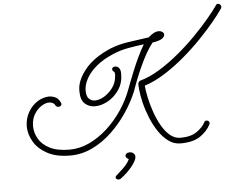

<svg xmlns="http://www.w3.org/2000/svg" viewBox="-63 -786 1447 1162"><g transform="rotate(-5 660.5 -205.5)"><path d="M1003 113Q964 113 931 89Q898 65 871.5 25.5Q845 -14 826 -61Q807 -108 796 -153.5Q785 -199 782 -234Q781 -245 780.5 -253.5Q780 -262 780 -269Q780 -274 785 -280Q790 -286 794 -287Q850 -302 910.5 -339Q971 -376 1029.5 -424.5Q1088 -473 1139.5 -525.5Q1191 -578 1230 -624.5Q1269 -671 1290 -702Q1294 -709 1302 -709Q1310 -709 1315.5 -703Q1321 -697 1321 -689Q1321 -684 1318 -679Q1298 -649 1260 -603Q1222 -557 1171.5 -504.5Q1121 -452 1062 -402Q1003 -352 940.5 -312.5Q878 -273 818 -254Q820 -227 828.5 -185.5Q837 -144 852.5 -98Q868 -52 890 -12Q912 28 941 53.5Q970 79 1006 79Q1069 79 1105.5 53.5Q1142 28 1157 -1Q1161 -11 1172 -11Q1179 -11 1184 -6.5Q1189 -2 1189 5Q1189 11 1187 14Q1168 52 1125 82.5Q1082 113 1003 113ZM332 128Q248 128 193 98Q138 68 111.5 22.5Q85 -23 85 -71Q85 -115 107 -155.5Q129 -196 169 -220Q183 -228 200.5 -233.5Q218 -239 233 -239Q254 -239 272.5 -230.5Q291 -222 302 -199Q306 -191 306 -188Q306 -181 300.5 -176.5Q295 -172 287 -172Q275 -172 269 -182Q264 -193 253.5 -198Q243 -203 232 -203Q210 -203 184.5 -186.5Q159 -170 141 -140Q123 -110 123 -69Q123 -30 143.5 7Q164 44 210 68Q256 92 332 92Q393 92 451.5 64.5Q510 37 561.5 -10Q613 -57 653 -116.5Q693 -176 717 -241L727 -268Q741 -304 758.5 -347.5Q776 -391 796 -432.5Q816 -474 834 -504Q786 -498 738.5 -489.5Q691 -481 646 -462Q584 -436 544 -403Q504 -370 484 -336Q464 -302 460 -273Q459 -268 459 -263Q459 -258 459 -253Q459 -220 474 -205.5Q489 -191 510 -191Q537 -191 566.5 -208.5Q596 -226 618.5 -256.5Q641 -287 644 -325Q644 -327 644.5 -330Q645 -333 645 -334Q645 -343 643.5 -348Q642 -353 640 -354Q630 -361 630 -369Q630 -385 651 -385Q662 -385 672 -374.5Q682 -364 682 -337Q682 -282 654 -241Q626 -200 586 -178Q546 -156 508 -156Q471 -156 446 -179Q421 -202 421 -253Q421 -258 421 -264Q421 -270 422 -277Q429 -333 480 -393Q531 -453 631 -496Q681 -516 736.5 -524.5Q792 -533 845 -540L867 -543Q881 -556 897.5 -565.5Q914 -575 930 -575Q944 -575 953 -568Q962 -561 962 -552Q962 -539 946.5 -528Q931 -517 894 -511L888 -510Q868 -486 847.5 -449.5Q827 -413 809 -373.5Q791 -334 777 -299Q763 -264 756 -243L751 -228Q724 -162 681.5 -99Q639 -36 584.5 15.5Q530 67 466 97.5Q402 128 332 128ZM612 298Q604 298 597 293Q594 290 594 285Q594 276 602 271Q649 230 664 210.5Q679 191 683 180Q665 172 665 159Q665 151 672 145.5Q679 140 692 140Q706 140 715 148.5Q724 157 724 170Q724 185 706.5 211Q689 237 658 266Q651 273 642 280Q633 287 623 295Q617 298 612 298Z"/></g></svg>

Font: Meow Script
Style: Regular
Weight: 400
Designer: Robert E. Leuschke
Foundry: Robert E. Leuschke
Version: Version 1.010; ttfautohint (v1.8.3)